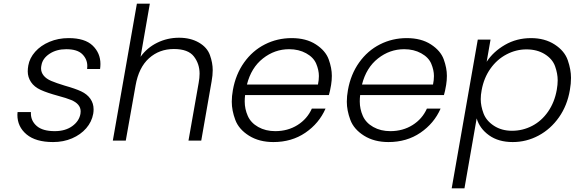

<svg xmlns="http://www.w3.org/2000/svg" viewBox="-20 -760 3107 1038"><path d="M267 8Q173 8 123.5 -33.5Q74 -75 74 -139Q74 -146 75 -154H147Q147 -150 147 -147Q147 -106 179 -78.5Q211 -51 276 -51Q333 -51 370.5 -78Q408 -105 415 -145Q416 -152 416 -158Q416 -178 403 -193.5Q390 -209 364.5 -219.5Q339 -230 294 -242Q235 -258 200 -274Q165 -290 147.5 -316.5Q130 -343 130 -374Q130 -389 133 -406Q140 -446 170 -480Q200 -514 247.5 -534Q295 -554 351 -554Q439 -554 481 -513.5Q523 -473 523 -414Q523 -401 521 -387H451Q452 -395 452 -403Q452 -440 425 -467Q398 -494 338 -494Q285 -494 247.5 -469Q210 -444 204 -407Q202 -398 202 -390Q202 -369 216 -351.5Q230 -334 257 -322.5Q284 -311 330 -297Q387 -281 419 -266Q451 -251 468.5 -226Q486 -201 486 -169Q486 -157 484 -145Q476 -101 446 -66.5Q416 -32 369.5 -12Q323 8 267 8Z M948 -556Q1010 -556 1055 -530Q1100 -504 1115 -462Q1130 -420 1130 -381Q1130 -353 1124 -320L1068 0H999L1054 -312Q1059 -339 1059 -362Q1059 -415 1028 -455Q997 -495 920 -495Q841 -495 785.5 -445Q730 -395 713 -298L660 0H590L720 -740H790L740 -453Q775 -502 830 -529Q885 -556 948 -556Z M1770 -301Q1764 -265 1758 -246H1305Q1303 -228 1303 -211Q1303 -171 1319.5 -133.5Q1336 -96 1376 -73.5Q1416 -51 1468 -51Q1536 -51 1588.5 -84Q1641 -117 1666 -173H1740Q1705 -93 1631 -42.5Q1557 8 1458 8Q1381 8 1326 -26.5Q1271 -61 1252 -112Q1233 -163 1233 -210Q1233 -240 1239 -273Q1254 -358 1299.5 -422Q1345 -486 1412 -520Q1479 -554 1557 -554Q1635 -554 1687.5 -520Q1740 -486 1757 -439Q1774 -392 1774 -350Q1774 -326 1770 -301ZM1699 -303Q1704 -327 1704 -349Q1704 -381 1689.5 -415.5Q1675 -450 1635 -472Q1595 -494 1543 -494Q1465 -494 1401.5 -444Q1338 -394 1315 -303Z M2392 -301Q2386 -265 2380 -246H1927Q1925 -228 1925 -211Q1925 -171 1941.5 -133.5Q1958 -96 1998 -73.5Q2038 -51 2090 -51Q2158 -51 2210.5 -84Q2263 -117 2288 -173H2362Q2327 -93 2253 -42.5Q2179 8 2080 8Q2003 8 1948 -26.5Q1893 -61 1874 -112Q1855 -163 1855 -210Q1855 -240 1861 -273Q1876 -358 1921.5 -422Q1967 -486 2034 -520Q2101 -554 2179 -554Q2257 -554 2309.5 -520Q2362 -486 2379 -439Q2396 -392 2396 -350Q2396 -326 2392 -301ZM2321 -303Q2326 -327 2326 -349Q2326 -381 2311.5 -415.5Q2297 -450 2257 -472Q2217 -494 2165 -494Q2087 -494 2023.5 -444Q1960 -394 1937 -303Z M2611 -426Q2647 -481 2710 -517.5Q2773 -554 2851 -554Q2925 -554 2978.5 -519.5Q3032 -485 3049.5 -434.5Q3067 -384 3067 -339Q3067 -308 3061 -274Q3047 -190 3002 -126Q2957 -62 2891.5 -27Q2826 8 2752 8Q2675 8 2624 -28.5Q2573 -65 2557 -120L2491 258H2422L2563 -546H2632ZM2990 -274Q2995 -302 2995 -326Q2995 -362 2981 -401.5Q2967 -441 2925.5 -467Q2884 -493 2826 -493Q2770 -493 2718.5 -466Q2667 -439 2631.5 -389Q2596 -339 2584 -273Q2579 -247 2579 -224Q2579 -187 2594 -147Q2609 -107 2650.5 -80Q2692 -53 2748 -53Q2806 -53 2857 -79.5Q2908 -106 2943 -156.5Q2978 -207 2990 -274Z"/></svg>

Font: Fz Poppins Light
Style: Italic
Weight: 300
Italic angle: -10°
Designer: Ninad Kale (Devanagari), Jonny Pinhorn (Latin)
Foundry: Indian Type Foundry
Version: Vit hóa bi Vntype.Com & FontZin.Com